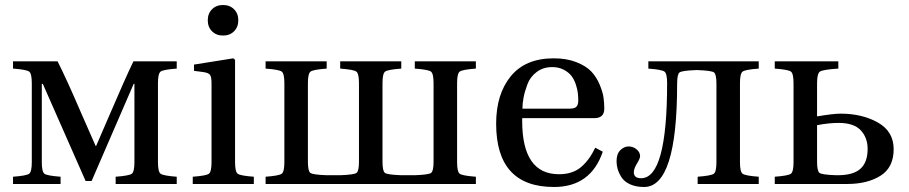

<svg xmlns="http://www.w3.org/2000/svg" viewBox="-20 -735 3632 767"><path d="M32 0V-29Q86 -33 96.5 -41Q107 -49 107 -87V-403Q107 -441 96.5 -449Q86 -457 32 -461V-490H210Q246 -419 304 -284L362 -152H364L422 -286Q478 -417 513 -490H686V-461Q632 -457 621.5 -449Q611 -441 611 -403V-87Q611 -49 621.5 -41Q632 -33 686 -29V0H442V-29Q496 -33 506.5 -41Q517 -49 517 -87V-400H514L346 -12H322L151 -400H147V-87Q147 -49 157.5 -41Q168 -33 222 -29V0Z M750 0V-29Q804 -33 814.5 -41Q825 -49 825 -87V-402Q825 -428 819 -436Q813 -444 793 -447L755 -452V-477L912 -502L919 -496V-87Q919 -49 929.5 -41Q940 -33 994 -29V0ZM827 -610Q810 -627 810 -654Q810 -681 827 -698Q844 -715 871 -715Q898 -715 915 -698Q932 -681 932 -654Q932 -627 915 -610Q898 -593 871 -593Q844 -593 827 -610Z M1041 0V-29Q1095 -33 1105.5 -41Q1116 -49 1116 -87V-403Q1116 -441 1105.5 -449Q1095 -457 1041 -461V-490H1285V-461Q1231 -457 1220.5 -449Q1210 -441 1210 -403V-90Q1210 -52 1219.5 -44.5Q1229 -37 1285 -35H1339Q1395 -37 1404.5 -44.5Q1414 -52 1414 -90V-403Q1414 -441 1403.5 -449Q1393 -457 1339 -461V-490H1583V-461Q1529 -457 1518.5 -449Q1508 -441 1508 -403V-90Q1508 -52 1517.5 -44.5Q1527 -37 1583 -35H1637Q1693 -37 1702.5 -44.5Q1712 -52 1712 -90V-403Q1712 -441 1701.5 -449Q1691 -457 1637 -461V-490H1881V-461Q1827 -457 1816.5 -449Q1806 -441 1806 -403V-87Q1806 -49 1816.5 -41Q1827 -33 1881 -29V0Z M2067 -301H2256Q2276 -301 2283 -309Q2290 -317 2290 -333Q2290 -347 2288.5 -362Q2287 -377 2280.5 -397Q2274 -417 2263 -431.5Q2252 -446 2232 -456.5Q2212 -467 2186 -467Q2150 -467 2124 -447.5Q2098 -428 2087 -398.5Q2076 -369 2071.5 -345Q2067 -321 2067 -301ZM1962 -241Q1962 -359 2020.5 -430.5Q2079 -502 2192 -502Q2244 -502 2283 -486.5Q2322 -471 2342.5 -449Q2363 -427 2375.5 -397Q2388 -367 2391 -345Q2394 -323 2394 -301Q2394 -263 2354 -263H2066V-252Q2066 -39 2213 -39Q2267 -39 2300.5 -67Q2334 -95 2358 -145L2388 -129Q2340 12 2193 12Q1962 12 1962 -241Z M2443 -91Q2443 -120 2458 -135Q2473 -150 2491 -150Q2509 -150 2523 -138.5Q2537 -127 2537 -111Q2537 -102 2524.5 -81.5Q2512 -61 2512 -47Q2512 -23 2541 -23Q2645 -23 2645 -403Q2645 -441 2634.5 -449Q2624 -457 2570 -461V-490H3011V-461Q2957 -457 2946.5 -449Q2936 -441 2936 -403V-87Q2936 -49 2946.5 -41Q2957 -33 3011 -29V0H2767V-29Q2821 -33 2831.5 -41Q2842 -49 2842 -87V-400Q2842 -438 2832.5 -445.5Q2823 -453 2767 -455H2760Q2704 -453 2694.5 -445.5Q2685 -438 2685 -400Q2685 12 2553 12Q2520 12 2496.5 1Q2473 -10 2462 -28Q2451 -46 2447 -61Q2443 -76 2443 -91Z M3244 -90Q3244 -52 3253.5 -44.5Q3263 -37 3319 -35H3326Q3389 -35 3417.5 -61Q3446 -87 3446 -140Q3446 -185 3418.5 -214.5Q3391 -244 3330 -244Q3291 -244 3244 -235ZM3075 0V-29Q3129 -33 3139.5 -41Q3150 -49 3150 -87V-403Q3150 -441 3139.5 -449Q3129 -457 3075 -461V-490H3329V-461Q3267 -457 3255.5 -449Q3244 -441 3244 -403V-270Q3308 -281 3338 -281Q3424 -281 3487 -245.5Q3550 -210 3550 -139Q3550 -66 3497.5 -33Q3445 0 3364 0Z"/></svg>

Font: Heuristica
Style: Regular
Weight: 400
Version: Version 1.0.1 ; ttfautohint (v1.4.1)